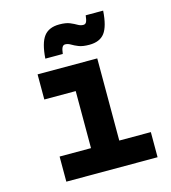

<svg xmlns="http://www.w3.org/2000/svg" viewBox="-124 -962 948 1063"><g transform="rotate(-15 350.0 -431.0)"><path d="M124 -615H466V-144H647V0H124V-144H304V-471H124ZM188 -688Q194 -776 222.5 -813.5Q251 -851 311 -851Q349 -851 371.5 -841.5Q394 -832 409 -823Q424 -814 440 -814Q452 -814 457.5 -824.5Q463 -835 466 -862H566Q560 -773 532 -736Q504 -699 444 -699Q406 -699 383.5 -708Q361 -717 345.5 -726.5Q330 -736 314 -736Q303 -736 297 -725Q291 -714 288 -688Z"/></g></svg>

Font: Martian Mono
Style: Bold
Weight: 700
Designer: Roman Shamin
Foundry: Evil Martians
Version: Version 1.000